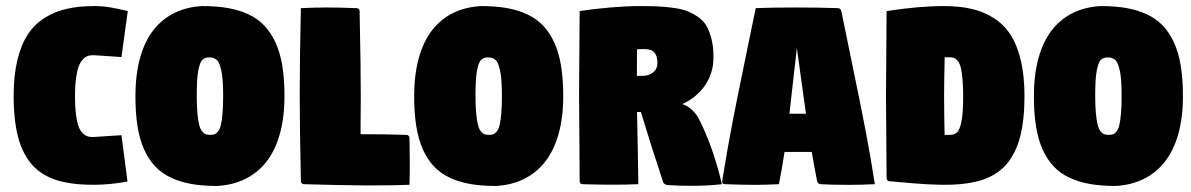

<svg xmlns="http://www.w3.org/2000/svg" viewBox="-20 -613 3963 639"><path d="M25.4 -293.2Q25.4 -361.1 37.7 -412.5Q50 -463.9 72.3 -497.9Q94.5 -532 128.3 -553.3Q162.1 -574.7 202.4 -583.7Q242.7 -592.8 293.9 -592.8Q321.3 -592.8 345.6 -588.7Q369.9 -584.7 405.3 -576.2L384.3 -423.1L294.2 -429.2Q282.7 -429.9 273.7 -427.2Q264.6 -424.6 256.1 -415.8Q247.6 -407 241.9 -392Q236.3 -377 232.9 -352.1Q229.5 -327.1 229.5 -293.2Q229.5 -259 232.5 -234.3Q235.6 -209.5 240.8 -194.2Q246.1 -179 254.5 -170.4Q262.9 -161.9 272.2 -159.1Q281.5 -156.2 294.2 -157.2L384.3 -163.1L404.3 -8.8Q345.9 2 292 2Q263.4 2 239.5 -0.1Q215.6 -2.2 192.3 -7.2Q168.9 -12.2 149.9 -20.3Q130.9 -28.3 113.4 -40.8Q95.9 -53.2 82.5 -69.7Q69.1 -86.2 58.1 -108.2Q47.1 -130.1 40 -157.5Q33 -184.8 29.2 -218.9Q25.4 -252.9 25.4 -293.2Z M430.7 -293.2Q430.7 -364.3 446 -419.8Q461.4 -475.3 490.4 -512.5Q519.3 -549.6 560.4 -569.8Q601.6 -590.1 653.3 -592.8Q700.9 -592.8 738.3 -586.3Q775.6 -579.8 806.8 -565.3Q837.9 -550.8 859.9 -527.6Q881.8 -504.4 897.1 -471.2Q912.4 -438 919.6 -393.8Q926.8 -349.6 926.8 -293.2Q926.8 -222.2 911.1 -166.6Q895.5 -111.1 866.1 -74.1Q836.7 -37.1 795.4 -17Q754.2 3.2 702.1 5.9Q654.8 5.9 617.6 -0.6Q580.3 -7.1 549.4 -21.5Q518.6 -35.9 496.7 -59Q474.9 -82 459.8 -115.2Q444.8 -148.4 437.7 -192.5Q430.7 -236.6 430.7 -293.2ZM634.8 -293.2Q634.8 -259 637.1 -235.1Q639.4 -211.2 642.9 -197.4Q646.5 -183.6 652.6 -176Q658.7 -168.5 664.8 -166.3Q670.9 -164.1 679.7 -164.1Q688.5 -164.1 694.3 -166.3Q700.2 -168.5 706.1 -176Q711.9 -183.6 715.2 -197.4Q718.5 -211.2 720.6 -235.1Q722.7 -259 722.7 -293.2Q722.7 -321.5 721.2 -342.9Q719.7 -364.3 716.6 -378.2Q713.4 -392.1 709.7 -401Q706.1 -409.9 700.3 -414.3Q694.6 -418.7 689.3 -420.3Q684.1 -421.9 676.8 -421.9Q669.4 -421.9 664.4 -420.4Q659.4 -418.9 654.3 -414.4Q649.2 -409.9 645.9 -401Q642.6 -392.1 639.9 -378.1Q637.2 -364 636 -342.9Q634.8 -321.8 634.8 -293.2Z M977.5 -293Q977.5 -429.7 981.4 -585.9Q1027.8 -588.1 1066.9 -588.1Q1107.2 -588.1 1167 -585.9Q1170.9 -585.9 1173.8 -583Q1176.8 -580.1 1176.8 -576.2Q1180.7 -392.6 1180.7 -293Q1180.7 -228 1179.9 -166.3H1184.1Q1273.2 -166.3 1333 -164.1Q1336.9 -164.1 1339.8 -161.1Q1342.8 -158.2 1342.8 -154.3Q1343.8 -94.7 1343.8 -69.8Q1343.8 -31.5 1342.8 2Q1296.4 4.2 1198.7 4.2Q1174.6 4.2 1095.8 2.6Q1017.1 1 991.2 0Q987.3 0 984.4 -2.9Q981.4 -5.9 981.4 -9.8Q977.5 -193.4 977.5 -293Z M1358.4 -293.2Q1358.4 -364.3 1373.8 -419.8Q1389.2 -475.3 1418.1 -512.5Q1447 -549.6 1488.2 -569.8Q1529.3 -590.1 1581.1 -592.8Q1628.7 -592.8 1666 -586.3Q1703.4 -579.8 1734.5 -565.3Q1765.6 -550.8 1787.6 -527.6Q1809.6 -504.4 1824.8 -471.2Q1840.1 -438 1847.3 -393.8Q1854.5 -349.6 1854.5 -293.2Q1854.5 -222.2 1838.9 -166.6Q1823.2 -111.1 1793.8 -74.1Q1764.4 -37.1 1723.1 -17Q1681.9 3.2 1629.9 5.9Q1582.5 5.9 1545.3 -0.6Q1508.1 -7.1 1477.2 -21.5Q1446.3 -35.9 1424.4 -59Q1402.6 -82 1387.6 -115.2Q1372.6 -148.4 1365.5 -192.5Q1358.4 -236.6 1358.4 -293.2ZM1562.5 -293.2Q1562.5 -259 1564.8 -235.1Q1567.1 -211.2 1570.7 -197.4Q1574.2 -183.6 1580.3 -176Q1586.4 -168.5 1592.5 -166.3Q1598.6 -164.1 1607.4 -164.1Q1616.2 -164.1 1622.1 -166.3Q1627.9 -168.5 1633.8 -176Q1639.6 -183.6 1642.9 -197.4Q1646.2 -211.2 1648.3 -235.1Q1650.4 -259 1650.4 -293.2Q1650.4 -321.5 1648.9 -342.9Q1647.5 -364.3 1644.3 -378.2Q1641.1 -392.1 1637.5 -401Q1633.8 -409.9 1628.1 -414.3Q1622.3 -418.7 1617.1 -420.3Q1611.8 -421.9 1604.5 -421.9Q1597.2 -421.9 1592.2 -420.4Q1587.2 -418.9 1582 -414.4Q1576.9 -409.9 1573.6 -401Q1570.3 -392.1 1567.6 -378.1Q1564.9 -364 1563.7 -342.9Q1562.5 -321.8 1562.5 -293.2Z M1907.2 -305.7Q1907.2 -354.5 1908.2 -440.9Q1909.2 -527.3 1909.2 -576.2Q1958 -583.7 2013.1 -588.3Q2068.1 -592.8 2109.4 -592.8Q2145 -592.8 2169.2 -591.7Q2193.4 -590.6 2221.3 -586.8Q2249.3 -583 2267.3 -575.9Q2285.4 -568.8 2303.5 -556.4Q2321.5 -543.9 2331.7 -526.1Q2341.8 -508.3 2348.1 -482.4Q2354.5 -456.5 2354.5 -423.1Q2354.5 -370.1 2327.1 -329.8Q2299.8 -289.6 2251 -266.6Q2284.2 -255.1 2304.9 -219.7Q2353.5 -124.3 2382.6 0Q2337.6 5.4 2280.3 5.4Q2238.8 5.4 2201.9 2.9Q2197.3 2.7 2192.9 0Q2188.5 -2.7 2187 -6.8Q2139.4 -151.4 2113 -240.2H2100.1Q2100.6 -212.9 2102.4 -128.2Q2104.2 -43.5 2104.5 0Q2064.5 1.7 2018.8 1.7Q1977.5 1.7 1918.9 0Q1914.8 0 1912 -2.8Q1909.2 -5.6 1909.2 -9.8Q1909.2 -54.9 1908.2 -155.5Q1907.2 -256.1 1907.2 -305.7ZM2099.6 -360.4H2116.2Q2139.4 -360.4 2153.7 -371.9Q2168 -383.5 2168 -402.6Q2168 -426.5 2158.2 -438.1Q2148.4 -449.7 2123.5 -449.7Q2110.8 -449.7 2100.1 -449Q2099.6 -391.8 2099.6 -360.4Z M2383.5 -8.1Q2383.5 -12 2388.2 -38.6Q2401.1 -118.9 2417.7 -205Q2434.3 -291 2460.7 -418.6Q2487.1 -546.1 2495.1 -585.9Q2543.9 -588.1 2629.4 -588.1Q2709 -588.1 2768.6 -585.9Q2772.5 -585.9 2775.9 -583.1Q2779.3 -580.3 2780 -576.2Q2790.8 -521.7 2816.5 -398.2Q2842.3 -274.7 2860.5 -179.8Q2878.7 -85 2891.6 0Q2845.5 2.2 2806.6 2.2Q2744.4 2.2 2710.9 0Q2706.8 -0.2 2703.5 -3.1Q2700.2 -5.9 2699.5 -9.8Q2688.5 -65.9 2681.6 -107.4H2591.1Q2583.3 -55.2 2572.3 0Q2525.4 2.2 2491.5 2.2Q2450.9 2.2 2391.6 0Q2387.9 0 2385.7 -2.3Q2383.5 -4.6 2383.5 -8.1ZM2607.4 -234.4H2662.4Q2656.5 -274.4 2646.5 -348.5Q2636.5 -422.6 2632.1 -453.4Q2627.2 -413.6 2619.1 -339.2Q2611.1 -264.9 2607.4 -234.4Z M3122.1 -293Q3122.1 -234.9 3123.8 -164.1H3140.4Q3147.7 -164.1 3153 -165.6Q3158.2 -167.2 3163.8 -171.6Q3169.4 -176 3173.1 -184.9Q3176.8 -193.8 3179.7 -207.9Q3182.6 -221.9 3184.1 -243.3Q3185.5 -264.6 3185.5 -293.2Q3185.5 -327.1 3183.2 -351.1Q3180.9 -375 3177.4 -388.8Q3173.8 -402.6 3167.6 -410.3Q3161.4 -418 3155.4 -420.2Q3149.4 -422.4 3140.4 -422.4H3124Q3122.1 -341.3 3122.1 -293ZM2928.7 -293Q2928.7 -341.8 2929.7 -434.6Q2930.7 -527.3 2930.7 -576.2Q3038.8 -592.8 3121.1 -592.8Q3172.4 -592.8 3212.6 -583.7Q3252.9 -574.7 3286.7 -553.3Q3320.6 -532 3342.8 -497.9Q3365 -463.9 3377.3 -412.5Q3389.6 -361.1 3389.6 -293.2Q3389.6 -252.9 3385.9 -218.9Q3382.1 -184.8 3375 -157.5Q3367.9 -130.1 3356.9 -108.2Q3345.9 -86.2 3332.5 -69.7Q3319.1 -53.2 3301.6 -40.8Q3284.2 -28.3 3265.1 -20.3Q3246.1 -12.2 3222.8 -7.2Q3199.5 -2.2 3175.5 -0.1Q3151.6 2 3123 2Q3113.3 2 3101.9 1.6Q3090.6 1.2 3082 1Q3073.5 0.7 3058.8 -0.2Q3044.2 -1.2 3037.6 -1.6Q3031 -2 3013.1 -3.5Q2995.1 -5.1 2990.6 -5.5Q2986.1 -5.9 2964.8 -7.7Q2943.6 -9.5 2940.4 -9.8Q2936.5 -9.8 2933.6 -12.7Q2930.7 -15.6 2930.7 -19.5Q2930.7 -64.7 2929.7 -154.1Q2928.7 -243.4 2928.7 -293Z M3420.9 -293.2Q3420.9 -364.3 3436.3 -419.8Q3451.7 -475.3 3480.6 -512.5Q3509.5 -549.6 3550.7 -569.8Q3591.8 -590.1 3643.6 -592.8Q3691.2 -592.8 3728.5 -586.3Q3765.9 -579.8 3797 -565.3Q3828.1 -550.8 3850.1 -527.6Q3872.1 -504.4 3887.3 -471.2Q3902.6 -438 3909.8 -393.8Q3917 -349.6 3917 -293.2Q3917 -222.2 3901.4 -166.6Q3885.7 -111.1 3856.3 -74.1Q3826.9 -37.1 3785.6 -17Q3744.4 3.2 3692.4 5.9Q3645 5.9 3607.8 -0.6Q3570.6 -7.1 3539.7 -21.5Q3508.8 -35.9 3486.9 -59Q3465.1 -82 3450.1 -115.2Q3435.1 -148.4 3428 -192.5Q3420.9 -236.6 3420.9 -293.2ZM3625 -293.2Q3625 -259 3627.3 -235.1Q3629.6 -211.2 3633.2 -197.4Q3636.7 -183.6 3642.8 -176Q3648.9 -168.5 3655 -166.3Q3661.1 -164.1 3669.9 -164.1Q3678.7 -164.1 3684.6 -166.3Q3690.4 -168.5 3696.3 -176Q3702.1 -183.6 3705.4 -197.4Q3708.7 -211.2 3710.8 -235.1Q3712.9 -259 3712.9 -293.2Q3712.9 -321.5 3711.4 -342.9Q3710 -364.3 3706.8 -378.2Q3703.6 -392.1 3700 -401Q3696.3 -409.9 3690.6 -414.3Q3684.8 -418.7 3679.6 -420.3Q3674.3 -421.9 3667 -421.9Q3659.7 -421.9 3654.7 -420.4Q3649.7 -418.9 3644.5 -414.4Q3639.4 -409.9 3636.1 -401Q3632.8 -392.1 3630.1 -378.1Q3627.4 -364 3626.2 -342.9Q3625 -321.8 3625 -293.2Z"/></svg>

Font: Digitalt
Style: Medium
Weight: 500
Designer: gluk
Foundry: gluk
Version: Version 0.60